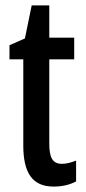

<svg xmlns="http://www.w3.org/2000/svg" viewBox="-20 -679 316 709"><path d="M209 -74C172 -74 162 -100 162 -150V-460H254V-540H162V-659H97L72 -537L15 -512V-460H66V-142C66 -40 100 10 178 10C211 10 238 3 261 -9V-86C243 -79 226 -74 209 -74Z"/></svg>

Font: Noto Sans Lao ExtraCondensed Medium
Style: Regular
Weight: 500
Width: 2
Designer: Monotype Design Team
Foundry: Monotype Imaging Inc.
Version: Version 2.003